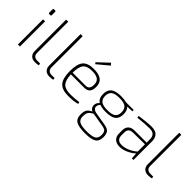

<svg xmlns="http://www.w3.org/2000/svg" viewBox="35 -1555 2601 2601"><g transform="rotate(45 1335.5 -254.5)"><path d="M105 -683H123Q138 -683 138 -667V-607Q138 -591 123 -591H105Q89 -591 89 -607V-667Q89 -683 105 -683ZM133 0H94V-482H133Z M358 -700V-106Q357 -69 377 -49.5Q397 -30 434 -30H489L494 -1Q470 7 424 7Q375 7 346.5 -21Q318 -49 318 -100V-700Z M635 -700V-106Q634 -69 654 -49.5Q674 -30 711 -30H766L771 -1Q747 7 701 7Q652 7 623.5 -21Q595 -49 595 -100V-700Z M1024 -552 1006 -572 1161 -718 1187 -688ZM1145 -221H888Q892 -111 934 -67.5Q976 -24 1070 -24Q1153 -24 1235 -36L1240 -8Q1180 12 1065 12Q948 12 897 -46.5Q846 -105 846 -243Q846 -381 894.5 -437.5Q943 -494 1057 -494Q1248 -494 1251 -352Q1253 -286 1227.5 -253.5Q1202 -221 1145 -221ZM888 -254H1139Q1213 -254 1210 -350Q1209 -406 1172.5 -432Q1136 -458 1059 -458Q965 -458 927 -413Q889 -368 888 -254Z M1829 -456 1736 -452Q1775 -417 1775 -343Q1775 -266 1730 -230Q1685 -194 1580 -194Q1507 -194 1462 -212Q1442 -189 1437.5 -165Q1433 -141 1449 -121Q1465 -101 1503 -94L1693 -61Q1755 -51 1778.5 -21.5Q1802 8 1802 68Q1802 146 1753.5 177.5Q1705 209 1586 209Q1463 209 1413.5 178Q1364 147 1364 69Q1364 17 1379 -12.5Q1394 -42 1436 -64L1450 -72Q1418 -87 1407 -115.5Q1396 -144 1405.5 -173.5Q1415 -203 1440 -223Q1384 -257 1384 -343Q1384 -420 1430 -457Q1476 -494 1581 -494Q1642 -494 1681 -482H1832ZM1580 -461Q1495 -461 1458.5 -432.5Q1422 -404 1422 -343Q1422 -283 1458.5 -255Q1495 -227 1580 -227Q1665 -227 1701 -254.5Q1737 -282 1737 -343Q1737 -404 1701.5 -432.5Q1666 -461 1580 -461ZM1482 -62 1461 -49Q1427 -28 1415 -3Q1403 22 1403 67Q1403 127 1443 150.5Q1483 174 1585 174Q1684 174 1723.5 150.5Q1763 127 1763 67Q1763 20 1746 -0.5Q1729 -21 1677 -30L1484 -62Z M1939 -443 1935 -473Q2087 -494 2165 -494Q2307 -494 2307 -354V0H2277L2270 -89Q2233 -53 2170.5 -23Q2108 7 2046 7Q1984 7 1949.5 -25.5Q1915 -58 1915 -118V-178Q1915 -233 1946.5 -263Q1978 -293 2035 -293H2267V-354Q2267 -404 2243 -431Q2219 -458 2160 -458Q2074 -458 1939 -443ZM1956 -175V-121Q1956 -31 2050 -30Q2100 -29 2162 -55.5Q2224 -82 2267 -122V-261L2039 -258Q1956 -257 1956 -175Z M2525 -700V-106Q2524 -69 2544 -49.5Q2564 -30 2601 -30H2656L2661 -1Q2637 7 2591 7Q2542 7 2513.5 -21Q2485 -49 2485 -100V-700Z"/></g></svg>

Font: Exo 2.0 Extra Light
Style: Regular
Weight: 250
Designer: Natanael Gama
Version: Version 1.001;PS 001.001;hotconv 1.0.70;makeotf.lib2.5.58329